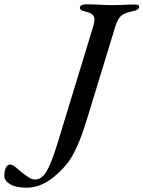

<svg xmlns="http://www.w3.org/2000/svg" viewBox="-210 -674 668 894"><path d="M-190 146Q-190 121 -182.5 106.5Q-175 92 -161 92Q-155 92 -145.5 98.5Q-136 105 -126 114L-108 129Q-86 146 -73 154Q-60 162 -46 162Q-17 162 5.5 126Q28 90 57 -4L224 -551Q230 -571 230 -582Q230 -598 219.5 -607Q209 -616 184 -621Q162 -626 162 -639Q162 -646 170.5 -650Q179 -654 191 -654Q217 -654 255 -652Q289 -650 310 -650L357 -651Q391 -653 418 -653Q438 -653 438 -643Q438 -627 405 -621Q367 -613 352.5 -599Q338 -585 327 -551L194 -116Q170 -38 148.5 8.5Q127 55 108.5 80Q90 105 62 131Q-9 200 -86 200Q-136 200 -162.5 184Q-189 168 -190 146Z"/></svg>

Font: EB Garamond Medium
Style: Italic
Weight: 500
Italic angle: -17.2°
Designer: Georg Duffner and Octavio Pardo
Foundry: Georg Duffner
Version: Version 1.000